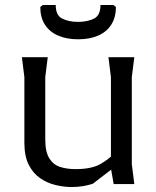

<svg xmlns="http://www.w3.org/2000/svg" viewBox="-20 -740 626 772"><path d="M268 12Q237 12 203.5 4Q170 -4 141.5 -23.5Q113 -43 95.5 -77.5Q78 -112 78 -166V-430L68 -510H172L162 -430V-179Q162 -129 178.5 -103Q195 -77 222.5 -68.5Q250 -60 283 -60Q347 -60 382 -79.5Q417 -99 444 -127V-71L353 -1Q334 5 313 8.5Q292 12 268 12ZM437 0 426 -63V-430L416 -510H520L510 -430V-80L520 0ZM294 -582Q248 -582 213.5 -597Q179 -612 160.5 -641Q142 -670 142 -712L152 -720H204Q204 -678 230.5 -665Q257 -652 294 -652Q331 -652 357.5 -665Q384 -678 384 -720H436L446 -712Q446 -670 427.5 -641Q409 -612 375 -597Q341 -582 294 -582Z"/></svg>

Font: AR One Sans
Style: Regular
Weight: 400
Designer: Niteesh Yadav
Foundry: Niteesh Yadav
Version: Version 1.001;gftools[0.9.33]